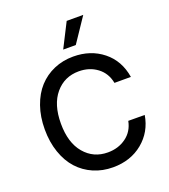

<svg xmlns="http://www.w3.org/2000/svg" viewBox="-170 -1086 1075 1218"><g transform="rotate(-20 367.5 -477.0)"><path d="M339.8 -800.3 422.9 -963.9H534.7L424.8 -800.3ZM684.1 -490.7H573.2Q560.1 -559.6 508.1 -598.4Q456.1 -637.2 384.8 -637.2Q287.6 -637.2 226.6 -564.9Q165.5 -492.7 165.5 -363.8Q165.5 -234.4 226.6 -162.4Q287.6 -90.3 384.3 -90.3Q455.1 -90.3 507.3 -128.2Q559.6 -166 573.2 -234.4L684.1 -233.9Q666 -125 584 -57.6Q502 9.8 383.3 9.8Q312.5 9.8 252.4 -16.1Q192.4 -42 148.9 -89.6Q105.5 -137.2 81.1 -207.8Q56.6 -278.3 56.6 -363.8Q56.6 -449.2 81.3 -519.8Q106 -590.3 149.4 -637.9Q192.9 -685.5 252.9 -711.4Q313 -737.3 383.3 -737.3Q500.5 -737.3 583 -671.4Q665.5 -605.5 684.1 -490.7Z"/></g></svg>

Font: Interop Med
Style: Regular
Weight: 500
Designer: Rasmus Andersson, Google, Jang Haemin
Foundry: jhaemin
Version: Version 1.007